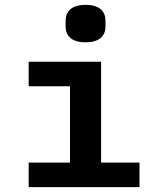

<svg xmlns="http://www.w3.org/2000/svg" viewBox="-20 -770 640 790"><path d="M332 -596C392 -596 414 -625 414 -661V-685C414 -721 392 -750 332 -750C272 -750 250 -721 250 -685V-661C250 -625 272 -596 332 -596ZM98 0H554V-101H396V-516H98V-415H268V-101H98Z"/></svg>

Font: IBM Mono SemiBold
Style: Regular
Weight: 600
Monospace: yes
Designer: Mike Abbink, Paul van der Laan, Pieter van Rosmalen
Foundry: Bold Monday
Version: Version 2.3